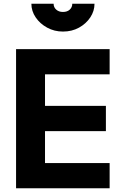

<svg xmlns="http://www.w3.org/2000/svg" viewBox="-20 -1008 629 1028"><path d="M66 0H567V-135H221V-306H547V-441H221V-610H567V-745H66ZM317 -839Q365 -839 403 -860Q441 -881 463.5 -915Q486 -949 486 -988H367Q367 -969 353.5 -956.5Q340 -944 317 -944Q295 -944 281 -956.5Q267 -969 267 -988H148Q148 -949 171 -915Q194 -881 232.5 -860Q271 -839 317 -839Z"/></svg>

Font: Plus Jakarta Sans ExtraBold
Style: Regular
Weight: 800
Designer: Gumpita Rahayu
Foundry: Tokotype
Version: Version 2.004; ttfautohint (v1.8.3)